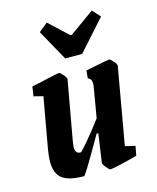

<svg xmlns="http://www.w3.org/2000/svg" viewBox="-107 -769 698 853"><g transform="rotate(-15 242.0 -342.5)"><path d="M445 -427 383 -74 429 -63 421 -20Q390 -11 347 -1Q304 9 295 9Q290 9 277 -7Q264 -23 265 -29L284 -160H276L253 -120Q179 8 174 8Q105 8 74.5 -15Q44 -38 44 -92Q44 -118 50 -152L91 -382L48 -393L55 -437Q81 -441 130 -453Q180 -464 184 -464Q189 -464 202 -449Q215 -434 214 -427L166 -159Q162 -135 162 -127Q162 -98 186 -98Q191 -98 225 -138.5Q259 -179 294 -226L318 -367Q319 -372 319 -379Q319 -392 314.5 -398Q310 -404 302 -408L305 -443Q408 -464 415 -464Q420 -464 433 -449Q446 -434 445 -427ZM149 -661 190 -694 277 -613H284L397 -694L430 -658L306 -519H228Z"/></g></svg>

Font: Grenze SemiBold
Style: Italic
Weight: 600
Italic angle: -10°
Designer: Renata Polastri
Foundry: Omnibus-Type
Version: Version 1.002; ttfautohint (v1.8)